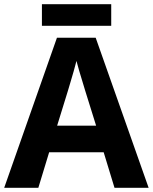

<svg xmlns="http://www.w3.org/2000/svg" viewBox="-20 -897 730 917"><path d="M526.9 0 475.1 -169.9H214.8L163.1 0H0L252 -716.8H437L689.9 0ZM439 -296.9 387.2 -462.9Q382.3 -479.5 374.3 -505.6Q366.2 -531.7 358.2 -558.8Q350.1 -585.9 345.2 -606Q340.3 -585.9 331.8 -556.4Q323.2 -526.9 315.4 -500.5Q307.6 -474.1 304.2 -462.9L252.9 -296.9ZM511.2 -877V-773.9H180.2V-877Z"/></svg>

Font: Wonky
Style: Regular
Weight: 400
Designer: Monotype Design Team
Foundry: Monotype Imaging Inc.
Version: Version 3.000